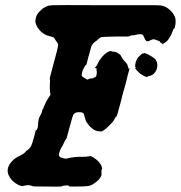

<svg xmlns="http://www.w3.org/2000/svg" viewBox="-20 -678 693 736"><path d="M533 -474Q534 -475 537 -474Q548 -470 564 -460Q578 -450 578 -447Q578 -444 581 -441Q582 -440 582 -438Q582 -436 583 -432Q584 -418 578 -407Q572 -394 558 -388Q555 -388 554 -387.5Q553 -387 549 -386Q545 -385 545.5 -384Q546 -383 543 -383Q535 -384 523 -392Q517 -395 510 -402.5Q503 -410 500 -413L497 -417L499 -416H500V-418Q500 -420 498.5 -423Q497 -426 498 -426Q499 -426 498.5 -429.5Q498 -433 499 -433.5Q500 -434 499.5 -436Q499 -438 499.5 -438Q500 -438 500 -439Q501 -442 502 -444Q503 -445 503 -446Q503 -447 503 -447Q503 -447 504.5 -450Q506 -453 507 -454.5Q508 -456 508 -456.5Q508 -457 508.5 -457Q509 -457 509 -458Q509 -459 510 -458.5Q511 -458 511 -459Q511 -460 512.5 -461Q514 -462 514 -462.5Q514 -463 514.5 -463Q515 -463 515.5 -464Q516 -465 517 -465.5Q518 -466 519 -467.5Q520 -469 520.5 -469Q521 -469 522 -470Q523 -471 523 -471Q526 -470 526 -473Q527 -474 528 -474Q532 -472 533 -474ZM182 -658Q184 -659 387 -658Q555 -658 576 -658Q597 -658 605 -655Q621 -651 636 -635Q647 -624 651 -611Q654 -603 653 -592Q653 -584 650.5 -575Q648 -566 648 -566V-569L647 -570Q646 -569 645 -566Q641 -555 640 -554Q640 -554 638 -549Q626 -524 617 -518Q614 -516 614 -516V-515Q614 -516 613 -515Q612 -514 610.5 -513.5Q609 -513 609 -512Q609 -511 608 -511.5Q607 -512 607 -511L606 -510Q606 -511 604.5 -511Q603 -511 603 -509L602 -508L601 -510Q598 -516 597 -513Q596 -512 595 -516Q592 -521 586 -522Q582 -523 576 -526Q567 -529 560 -525Q546 -518 546 -520L541 -521L540 -520V-522Q540 -523 539.5 -523.5Q539 -524 538 -524Q537 -524 537 -525L536 -527L535 -530Q534 -530 534 -531.5Q534 -533 533.5 -533Q533 -533 533 -533.5Q533 -534 532.5 -535Q532 -536 532 -536L530 -539Q531 -542 526 -545Q523 -547 515 -547Q511 -547 503 -545Q495 -543 491.5 -543Q488 -543 487 -542.5Q486 -542 482 -541.5Q478 -541 475 -539L472 -538H427Q376 -537 369 -536Q364 -534 358 -529Q350 -521 343 -517Q336 -512 334 -507Q329 -500 327 -489Q326 -485 325 -481Q321 -469 317 -453Q315 -445 313.5 -438.5Q312 -432 311 -430Q310 -427 309 -428.5Q308 -430 306 -425Q305 -424 304 -422Q302 -418 301 -416Q296 -409 294 -397Q293 -392 293 -390Q295 -383 302 -380Q305 -379 305.5 -378Q306 -377 307 -377Q308 -377 308 -376.5Q308 -376 311 -374.5Q314 -373 317 -373L319 -374V-375Q322 -375 322 -376H323L325 -377Q325 -377 330 -377.5Q335 -378 337 -378L338 -379H337H335H337Q338 -379 339 -380Q340 -381 342 -381Q343 -381 344.5 -382Q346 -383 347.5 -384.5Q349 -386 348.5 -386Q348 -386 349 -387Q350 -388 349.5 -388.5Q349 -389 350 -390Q351 -391 350 -391Q349 -391 350 -392L351 -396V-397V-401Q351 -401 351 -404L350 -408V-409Q351 -413 350 -415Q349 -417 345 -417Q343 -417 343 -418Q348 -420 356 -437Q366 -456 378 -467Q389 -478 401 -482H402Q407 -483 407 -482Q407 -480 416 -480L426 -478L427 -477Q429 -476 432 -474.5Q435 -473 439 -469.5Q443 -466 443 -465Q448 -457 450 -453Q452 -450 453 -448Q463 -440 467 -432Q468 -431 468 -430.5Q468 -430 469 -427Q470 -424 470.5 -423.5Q471 -423 471.5 -420Q472 -417 472.5 -415.5Q473 -414 475 -415H477L476 -413Q475 -411 475 -409Q475 -407 472.5 -400Q470 -393 466 -374Q457 -339 453 -327Q452 -322 449.5 -313.5Q447 -305 446.5 -302.5Q446 -300 445 -295.5Q444 -291 442 -284Q434 -257 431 -244Q430 -239 428 -235Q426 -231 426 -230L425 -228V-230V-232L424 -231Q423 -229 421 -225Q419 -221 417.5 -218.5Q416 -216 414 -213Q412 -210 399 -197Q384 -182 378 -179Q377 -178 375 -177Q373 -174 364 -174Q355 -174 345 -178Q326 -188 313 -208Q307 -217 304 -232Q302 -243 298 -245Q294 -248 284.5 -248Q275 -248 270 -246Q264 -243 261 -238Q258 -233 251 -205Q249 -200 248.5 -196.5Q248 -193 245 -184Q242 -175 240 -165.5Q238 -156 236 -150.5Q234 -145 232 -143Q230 -141 226.5 -133.5Q223 -126 223 -126Q223 -124 214 -110Q210 -103 208 -95Q205 -87 206 -82.5Q207 -78 211 -75.5Q215 -73 224 -71L231 -70H235Q246 -73 260 -75Q265 -75 267 -76Q276 -77 299 -77Q315 -77 315 -78Q315 -79 317.5 -78.5Q320 -78 322 -78.5Q324 -79 324 -80V-81Q324 -81 329 -79Q341 -74 351 -65Q360 -57 365 -49.5Q370 -42 371 -34Q372 -31 372 -30Q372 -29 371 -30Q371 -30 370.5 -29.5Q370 -29 369.5 -27Q369 -25 369 -22.5Q369 -20 369 -16V-6L367 -2Q360 13 341 25Q330 33 318.5 35Q307 37 273 37Q264 37 258.5 37Q253 37 250 37Q247 37 245.5 36.5Q244 36 244.5 35.5Q245 35 244 34Q239 32 233 33Q231 33 226 33.5Q221 34 219 35Q217 36 214 37Q209 38 151 37Q105 37 105 36Q105 35 97 33Q89 31 84 32Q81 33 77.5 33Q74 33 70.5 34.5Q67 36 63 35Q55 34 47 29Q22 15 13 -7Q10 -13 10 -17Q6 -39 27 -61Q38 -73 58 -82Q69 -87 75 -93Q79 -99 87 -104Q95 -110 99 -117.5Q103 -125 112 -158Q114 -166 114.5 -168.5Q115 -171 116 -175Q117 -178 117.5 -178.5Q118 -179 118 -179Q121 -178 124 -187Q126 -194 126 -205Q127 -225 137 -240Q139 -243 140 -247Q143 -260 145 -261Q147 -263 148 -269Q149 -272 150.5 -274Q152 -276 152.5 -278Q153 -280 153.5 -280.5Q154 -281 155 -283.5Q156 -286 156.5 -287Q157 -288 157 -288.5Q157 -289 159 -291.5Q161 -294 162.5 -297.5Q164 -301 165 -302Q166 -303 167 -305Q168 -307 168.5 -307Q169 -307 169 -307.5Q169 -308 169.5 -308.5Q170 -309 170.5 -310Q171 -311 172 -312Q174 -314 173 -319Q172 -322 172 -323Q172 -324 171 -338Q171 -341 171 -341.5Q171 -342 171 -343.5Q171 -345 171 -349Q171 -353 171 -354.5Q171 -356 171.5 -360.5Q172 -365 172 -368.5Q172 -372 171 -373.5Q170 -375 172 -383.5Q174 -392 177 -402Q181 -416 184 -429Q185 -433 188 -444Q201 -491 202 -499Q203 -504 203 -507Q202 -512 197 -518Q195 -521 193 -524Q188 -533 185 -535Q183 -536 173.5 -538.5Q164 -541 161 -542Q149 -546 137 -557Q120 -573 116 -592Q115 -597 116 -602Q117 -611 121 -620Q129 -634 145 -646Q155 -653 165 -656Q171 -657 182 -658Z"/></svg>

Font: TT2020 Style B
Style: Italic
Weight: 400
Italic angle: -15°
Version: Version 0.2.000